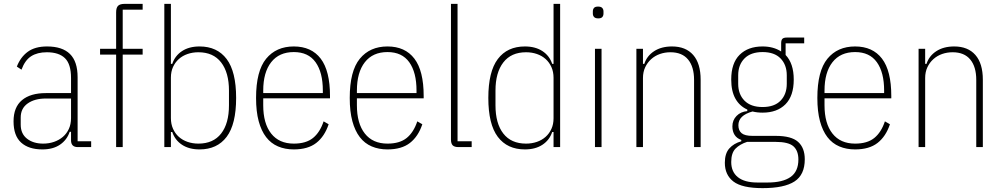

<svg xmlns="http://www.w3.org/2000/svg" viewBox="-20 -760 5180 992"><path d="M382 0Q347 0 347 -35V-79H340Q326 -37 290 -12.5Q254 12 199 12Q128 12 89 -23.5Q50 -59 50 -133Q50 -206 93.5 -242.5Q137 -279 217 -279H347V-357Q347 -429 315.5 -459.5Q284 -490 222 -490Q173 -490 141 -469.5Q109 -449 91 -400L67 -416Q86 -465 123.5 -492.5Q161 -520 223 -520Q302 -520 341.5 -481Q381 -442 381 -361V-30H451V0ZM203 -18Q233 -18 259 -27Q285 -36 304.5 -52.5Q324 -69 335.5 -93.5Q347 -118 347 -150V-251H217Q159 -251 123 -225.5Q87 -200 87 -153V-116Q87 -69 119.5 -43.5Q152 -18 203 -18Z M580 -478H497V-508H580V-696Q580 -720 590 -730Q600 -740 624 -740H717V-710H614V-508H717V-478H614V0H580Z M829 -740H863V-430H870Q884 -472 920.5 -496Q957 -520 1011 -520Q1102 -520 1151 -455Q1200 -390 1200 -254Q1200 -118 1151 -53Q1102 12 1011 12Q957 12 920.5 -12Q884 -36 870 -78H863V0H829ZM1005 -18Q1082 -18 1122.5 -70Q1163 -122 1163 -216V-292Q1163 -385 1122.5 -437.5Q1082 -490 1005 -490Q975 -490 949 -481Q923 -472 904 -455Q885 -438 874 -414Q863 -390 863 -359V-150Q863 -119 874 -94.5Q885 -70 904 -53Q923 -36 949 -27Q975 -18 1005 -18Z M1498 12Q1453 12 1416.5 -3.5Q1380 -19 1355 -51.5Q1330 -84 1316.5 -134Q1303 -184 1303 -254Q1303 -393 1355 -456.5Q1407 -520 1498 -520Q1589 -520 1637 -457Q1685 -394 1685 -264V-252H1340V-216Q1340 -122 1381 -70Q1422 -18 1498 -18Q1561 -18 1597 -47Q1633 -76 1652 -133L1678 -118Q1657 -55 1614 -21.5Q1571 12 1498 12ZM1498 -491Q1422 -491 1381 -438.5Q1340 -386 1340 -292V-279H1648V-292Q1648 -386 1610.5 -438.5Q1573 -491 1498 -491Z M1982 12Q1937 12 1900.5 -3.5Q1864 -19 1839 -51.5Q1814 -84 1800.5 -134Q1787 -184 1787 -254Q1787 -393 1839 -456.5Q1891 -520 1982 -520Q2073 -520 2121 -457Q2169 -394 2169 -264V-252H1824V-216Q1824 -122 1865 -70Q1906 -18 1982 -18Q2045 -18 2081 -47Q2117 -76 2136 -133L2162 -118Q2141 -55 2098 -21.5Q2055 12 1982 12ZM1982 -491Q1906 -491 1865 -438.5Q1824 -386 1824 -292V-279H2132V-292Q2132 -386 2094.5 -438.5Q2057 -491 1982 -491Z M2349 0Q2328 0 2319 -9Q2310 -18 2310 -39V-740H2344V-30H2417V0Z M2840 -78H2833Q2819 -36 2782.5 -12Q2746 12 2692 12Q2601 12 2552 -53Q2503 -118 2503 -254Q2503 -390 2552 -455Q2601 -520 2692 -520Q2746 -520 2782.5 -496Q2819 -472 2833 -430H2840V-740H2874V0H2840ZM2698 -18Q2728 -18 2754 -27Q2780 -36 2799 -53Q2818 -70 2829 -94Q2840 -118 2840 -149V-358Q2840 -389 2829 -413.5Q2818 -438 2799 -455Q2780 -472 2754 -481Q2728 -490 2698 -490Q2621 -490 2580.5 -437.5Q2540 -385 2540 -292V-216Q2540 -122 2580.5 -70Q2621 -18 2698 -18Z M3071 -665Q3056 -665 3049.5 -672Q3043 -679 3043 -690V-701Q3043 -712 3049 -719Q3055 -726 3070 -726Q3085 -726 3091.5 -719Q3098 -712 3098 -701V-690Q3098 -679 3092 -672Q3086 -665 3071 -665ZM3054 -508H3088V0H3054Z M3268 0V-508H3302V-430H3309Q3322 -471 3359.5 -495.5Q3397 -520 3452 -520Q3523 -520 3561.5 -476Q3600 -432 3600 -348V0H3566V-347Q3566 -415 3535 -452.5Q3504 -490 3444 -490Q3415 -490 3389.5 -481Q3364 -472 3344.5 -454.5Q3325 -437 3313.5 -412.5Q3302 -388 3302 -357V0Z M4138 63Q4138 143 4085 177.5Q4032 212 3920 212Q3814 212 3769.5 178Q3725 144 3725 81Q3725 33 3748 7Q3771 -19 3810 -30V-37Q3787 -45 3775.5 -63Q3764 -81 3764 -107Q3764 -139 3785.5 -161Q3807 -183 3841 -186V-194Q3801 -212 3779.5 -250.5Q3758 -289 3758 -349Q3758 -434 3801.5 -477Q3845 -520 3920 -520Q3976 -520 4016 -494V-536Q4016 -553 4022.5 -559.5Q4029 -566 4046 -566H4135V-536H4039V-476Q4081 -432 4081 -349Q4081 -264 4038 -221Q3995 -178 3920 -178Q3892 -178 3868 -184Q3795 -164 3795 -113Q3795 -86 3811.5 -72Q3828 -58 3868 -58H3988Q4069 -58 4103.5 -27Q4138 4 4138 63ZM4105 64Q4105 19 4079.5 -4Q4054 -27 3986 -27H3840Q3803 -15 3780.5 7.5Q3758 30 3758 77Q3758 128 3792.5 155.5Q3827 183 3893 183H3946Q4024 183 4064.5 154.5Q4105 126 4105 64ZM3920 -207Q3981 -207 4013 -240Q4045 -273 4045 -327V-371Q4045 -425 4013 -458Q3981 -491 3920 -491Q3859 -491 3826.5 -458Q3794 -425 3794 -371V-327Q3794 -273 3826.5 -240Q3859 -207 3920 -207Z M4398 12Q4353 12 4316.5 -3.5Q4280 -19 4255 -51.5Q4230 -84 4216.5 -134Q4203 -184 4203 -254Q4203 -393 4255 -456.5Q4307 -520 4398 -520Q4489 -520 4537 -457Q4585 -394 4585 -264V-252H4240V-216Q4240 -122 4281 -70Q4322 -18 4398 -18Q4461 -18 4497 -47Q4533 -76 4552 -133L4578 -118Q4557 -55 4514 -21.5Q4471 12 4398 12ZM4398 -491Q4322 -491 4281 -438.5Q4240 -386 4240 -292V-279H4548V-292Q4548 -386 4510.5 -438.5Q4473 -491 4398 -491Z M4726 0V-508H4760V-430H4767Q4780 -471 4817.5 -495.5Q4855 -520 4910 -520Q4981 -520 5019.5 -476Q5058 -432 5058 -348V0H5024V-347Q5024 -415 4993 -452.5Q4962 -490 4902 -490Q4873 -490 4847.5 -481Q4822 -472 4802.5 -454.5Q4783 -437 4771.5 -412.5Q4760 -388 4760 -357V0Z"/></svg>

Font: IBM Plex Sans Cond ExtLt
Style: Regular
Weight: 200
Width: 3
Designer: Mike Abbink, Paul van der Laan, Pieter van Rosmalen
Foundry: Bold Monday
Version: Version 1.3